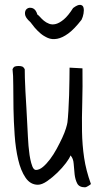

<svg xmlns="http://www.w3.org/2000/svg" viewBox="-20 -760 428 799"><path d="M273.4 -113.3Q269.5 -101.6 254.4 -81.5Q239.3 -61.5 218.8 -41.5Q198.2 -21.5 176.3 -6.3Q154.3 8.8 137.7 8.8Q106.4 8.8 86.4 -20.5Q66.4 -49.8 55.7 -95.7Q44.9 -141.6 41 -197.8Q37.1 -253.9 36.1 -307.6Q35.2 -361.3 35.2 -405.3Q35.2 -449.2 32.2 -471.7Q36.1 -481.4 42.5 -483.4Q48.8 -485.4 57.6 -485.4Q65.4 -485.4 71.8 -483.4Q78.1 -481.4 83 -471.7Q83 -460.9 83.5 -435.5Q84 -410.2 85.9 -378.4Q87.9 -346.7 89.8 -312Q91.8 -277.3 93.3 -246.1Q94.7 -214.8 96.2 -189.9Q97.7 -165 98.6 -153.3Q99.6 -146.5 101.1 -130.9Q102.5 -115.2 106 -98.1Q109.4 -81.1 114.7 -67.4Q120.1 -53.7 128.9 -52.7Q143.6 -52.7 158.7 -65.4Q173.8 -78.1 188.5 -97.7Q203.1 -117.2 215.8 -140.6Q228.5 -164.1 238.8 -186Q249 -208 254.4 -225.6Q259.8 -243.2 260.7 -251Q262.7 -267.6 264.6 -298.3Q266.6 -329.1 267.6 -364.3Q268.6 -399.4 269 -430.7Q269.5 -461.9 269.5 -478.5L323.2 -475.6Q324.2 -396.5 322.3 -332.5Q320.3 -268.6 321.3 -212.4Q322.3 -156.2 330.1 -103.5Q337.9 -50.8 358.4 5.9Q355.5 8.8 346.7 14.2Q337.9 19.5 334 19.5Q309.6 19.5 301.3 3.4Q293 -12.7 290.5 -34.7Q288.1 -56.6 286.6 -78.6Q285.2 -100.6 273.4 -113.3ZM135.7 -699.2Q139.6 -697.3 146.5 -689.5Q153.3 -681.6 162.6 -673.8Q171.9 -666 184.6 -661.1Q197.3 -656.2 212.4 -660.2Q227.5 -664.1 245.6 -679.2Q263.7 -694.3 284.2 -726.6Q303.7 -741.2 314.5 -739.7Q325.2 -738.3 327.6 -728Q330.1 -717.8 327.6 -703.6Q325.2 -689.5 319.3 -677.7Q289.1 -638.7 264.2 -620.6Q239.3 -602.5 217.8 -598.6Q196.3 -594.7 179.2 -602.1Q162.1 -609.4 148.4 -621.1Q134.8 -632.8 124 -645.5L106.4 -668Q85 -686.5 84 -701.7Q83 -716.8 92.3 -723.6Q101.6 -730.5 115.2 -726.1Q128.9 -721.7 135.7 -699.2Z"/></svg>

Font: Shadows Into Light
Style: Regular
Weight: 400
Designer: Kimberly Geswein
Foundry: Kimberly Geswein
Version: Version 001.000